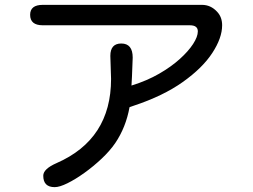

<svg xmlns="http://www.w3.org/2000/svg" viewBox="-20 -749 1040 790"><path d="M205 21Q158 21 158 -26Q158 -54 213 -78Q437 -176 437 -424L434 -519Q434 -570 479 -570Q526 -570 526 -512L523 -434L521 -397L524 -398Q585 -417 634.5 -445.5Q684 -474 719.5 -506Q755 -538 774.5 -568Q794 -598 794 -620Q794 -645 761 -645H156Q104 -645 104 -688Q104 -729 156 -729H811Q847 -729 873 -701Q894 -679 894 -645Q894 -593 853.5 -531Q813 -469 732 -411.5Q651 -354 530 -314L513 -308Q498 -225 454 -160Q432 -128 398 -96Q364 -64 327 -37.5Q290 -11 257.5 5Q225 21 205 21Z"/></svg>

Font: Huninn
Style: Regular
Weight: 400
Designer: justfont
Foundry: justfont
Version: Version 1.003